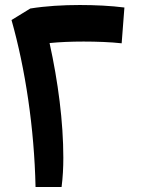

<svg xmlns="http://www.w3.org/2000/svg" viewBox="-20 -747 576 767"><path d="M122 0H226C231 -39 233 -78 233 -117C233 -260 212 -421 178 -575C218 -579 263 -581 314 -581C364 -581 423 -579 466 -574L477 -717C423 -724 359 -727 299 -727C231 -727 163 -723 101 -713L26 -667C81 -473 117 -235 122 0Z"/></svg>

Font: Wafeq
Style: Bold
Weight: 700
Designer: Rasmus Andersson & Azza Alameddine
Foundry: Google & TypeTogether
Version: Version 3.000;FEAKit 1.0